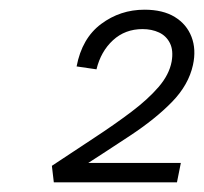

<svg xmlns="http://www.w3.org/2000/svg" viewBox="-20 -782 421 396"><path d="M87 -440Q132 -470 174 -497.5Q216 -525 250.5 -551Q285 -577 307 -602.5Q329 -628 334 -655Q338 -678 330.5 -693Q323 -708 308 -715Q293 -722 274 -722Q238 -722 213 -699Q188 -676 179 -639L138 -645Q149 -703 188.5 -732.5Q228 -762 278 -762Q316 -762 340.5 -747Q365 -732 375 -706Q385 -680 378 -648Q369 -607 335 -572Q301 -537 248 -502Q195 -467 125 -422L143 -446H353L345 -406H91Z"/></svg>

Font: Ysabeau Office Light
Style: Italic
Weight: 300
Italic angle: -12°
Designer: Christian Thalmann (Catharsis Fonts)
Version: Version 2.001;gftools[0.9.30]; featfreeze: tnum,lnum,ss02